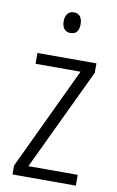

<svg xmlns="http://www.w3.org/2000/svg" viewBox="-84 -778 503 824"><g transform="rotate(10 167.5 -365.5)"><path d="M307 0H31V-39L242 -485H46V-532H303V-491L92 -47H307ZM170 -731Q189 -731 198 -718.5Q207 -706 207 -686Q207 -641 170 -641Q152 -641 142.5 -653Q133 -665 133 -686Q133 -706 142.5 -718.5Q152 -731 170 -731Z"/></g></svg>

Font: Noto Sans Sinhala UI Condensed Light
Style: Regular
Weight: 300
Width: 3
Designer: Jelle Bosma - Monotype Design Team
Foundry: Monotype Imaging Inc.
Version: Version 2.006; ttfautohint (v1.8.4.7-5d5b)